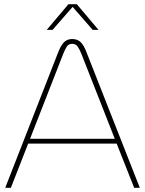

<svg xmlns="http://www.w3.org/2000/svg" viewBox="-20 -900 695 920"><path d="M5 0 259 -650Q273 -685 288 -699Q303 -713 326 -713Q350 -713 365.5 -699Q381 -685 394 -651L650 0H623L539 -212H115L32 0ZM124 -235H530L370 -642Q361 -664 352 -677Q343 -690 326 -690Q309 -690 300.5 -677.5Q292 -665 283 -642ZM204 -757 308 -880H348L452 -757H424L328 -867L232 -757Z"/></svg>

Font: MuseoModerno Thin
Style: Regular
Weight: 100
Designer: Pablo Cosgaya, Héctor Gatti, Marcela Romero, and the Authors of The MuseoModerno Project.
Foundry: Omnibus-Type Team
Version: Version 1.003